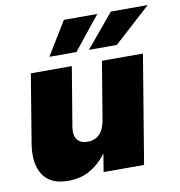

<svg xmlns="http://www.w3.org/2000/svg" viewBox="-83 -813 846 901"><g transform="rotate(-10 340.0 -362.0)"><path d="M170.9 11.7Q85 11.7 50.3 -43Q15.6 -97.7 30.8 -190.4L84.5 -515.6H279.8L232.9 -234.4Q226.6 -195.8 241.9 -174.6Q257.3 -153.3 291.5 -153.3Q363.3 -153.3 377.9 -242.2L423.3 -515.6H618.7L533.2 0H340.3L354.5 -85.9Q321.8 -41.5 276.6 -14.9Q231.4 11.7 170.9 11.7ZM504.9 -576.7H372.1L504.4 -735.8H680.2ZM312.5 -576.7H183.6L280.8 -735.8H439.9Z"/></g></svg>

Font: Inter Display Black
Style: Italic
Weight: 900
Italic angle: -9.39999°
Designer: Rasmus Andersson
Foundry: rsms
Version: Version 4.000;git-a52131595